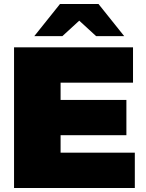

<svg xmlns="http://www.w3.org/2000/svg" viewBox="-20 -937 730 957"><path d="M50 -701V0H652V-176H282V-263H610V-439H282V-525H643V-701ZM459 -757H599L471 -917H279L151 -757H291L375 -834Z"/></svg>

Font: Montserrat Custom Black
Style: Regular
Weight: 900
Designer: Julieta Ulanovsky
Foundry: Julieta Ulanovsky
Version: Version 7.200